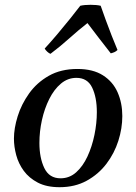

<svg xmlns="http://www.w3.org/2000/svg" viewBox="-20 -767 567 799"><path d="M489 -284Q489 -233 472.5 -181Q456 -129 423 -85.5Q390 -42 341 -15Q292 12 228 12Q174 12 137.5 -7Q101 -26 79 -56Q57 -86 47.5 -121.5Q38 -157 38 -190Q38 -233 53.5 -283Q69 -333 101 -378Q133 -423 183 -451.5Q233 -480 302 -480Q367 -480 408.5 -453.5Q450 -427 469.5 -382.5Q489 -338 489 -284ZM383 -300Q383 -362 363.5 -402.5Q344 -443 298 -443Q262 -443 233.5 -419Q205 -395 185 -355Q165 -315 154.5 -267.5Q144 -220 144 -172Q144 -110 164.5 -67.5Q185 -25 232 -25Q269 -25 297 -50Q325 -75 344 -116Q363 -157 373 -205.5Q383 -254 383 -300ZM469 -559Q463 -553 456 -550Q449 -547 441 -545Q416 -577 390.5 -610Q365 -643 344 -671Q308 -643 269 -608Q230 -573 190 -543Q184 -545 176.5 -552Q169 -559 166 -565Q190 -591 218 -624Q246 -657 272 -689.5Q298 -722 314 -743Q331 -747 357 -747Q383 -747 399 -743Q408 -717 420 -684Q432 -651 445 -618Q458 -585 469 -559Z"/></svg>

Font: Tiro Devanagari Hindi
Style: Italic
Weight: 400
Italic angle: -11°
Designer: Devanagari: John Hudson & Fiona Ross, assisted by Paul Hanslow. Latin: John Hudson with Paul Hanslow, assisted by Kaja S
Foundry: Tiro Typeworks Ltd.
Version: Version 1.52